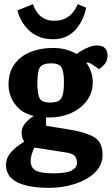

<svg xmlns="http://www.w3.org/2000/svg" viewBox="-20 -739 538 925"><path d="M236 -550Q193 -550 163 -564Q133 -578 113.5 -599Q94 -620 83 -640.5Q72 -661 68 -675Q64 -689 64 -689L139 -719Q139 -719 143.5 -707Q148 -695 159 -679Q170 -663 190 -651Q210 -639 242 -639Q275 -639 296.5 -651Q318 -663 331 -679Q344 -695 349 -707Q354 -719 354 -719L395 -702Q395 -702 391.5 -686.5Q388 -671 378 -648.5Q368 -626 350.5 -603.5Q333 -581 304.5 -565.5Q276 -550 236 -550ZM216 166Q154 166 107.5 155Q61 144 35 119.5Q9 95 9 55Q9 29 23 8Q37 -13 57.5 -29Q78 -45 97 -57Q90 -66 87 -77Q84 -88 84 -100Q84 -126 103.5 -147.5Q123 -169 143 -180Q100 -190 73.5 -214Q47 -238 34 -269Q21 -300 21 -330Q21 -390 49.5 -429.5Q78 -469 126.5 -488.5Q175 -508 235 -508Q271 -508 299 -500Q327 -492 349 -479Q358 -486 374 -495.5Q390 -505 410 -512.5Q430 -520 447 -520Q498 -520 498 -471Q498 -445 482.5 -428Q467 -411 457 -406L437 -420Q426 -428 417 -433Q408 -438 395 -438Q412 -415 419.5 -390Q427 -365 427 -344Q427 -294 399.5 -255.5Q372 -217 324 -195Q276 -173 216 -173H202V-133L319 -114Q396 -101 435 -77.5Q474 -54 474 8Q474 57 437 92.5Q400 128 341 147Q282 166 216 166ZM238 96Q301 96 326 82Q351 68 351 46Q351 28 342 14.5Q333 1 301 -4L146 -28Q139 -14 133.5 2Q128 18 128 38Q128 68 151.5 82Q175 96 238 96ZM221 -245Q247 -245 261.5 -252.5Q276 -260 282 -281Q288 -302 288 -344Q288 -392 277 -413Q266 -434 226 -434Q186 -434 173 -415Q160 -396 160 -338Q160 -285 171 -265Q182 -245 221 -245Z"/></svg>

Font: Faustina VF Beta
Style: Regular
Weight: 400
Designer: Alfonso Garcia
Foundry: Omnibus-Type
Version: Version 1.006